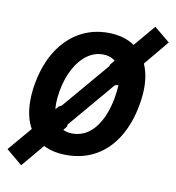

<svg xmlns="http://www.w3.org/2000/svg" viewBox="-92 -695 786 856"><g transform="rotate(10 301.0 -267.0)"><path d="M613.5 -564.5 520.5 -452.5Q541 -407 541 -346Q541 -310 533.5 -268.5Q518 -182 480 -119.8Q442 -57.5 383.8 -24.2Q325.5 9 251.5 9Q190.5 9 146.5 -13.5L60.5 89L-12 28.5L79 -78.5Q50.5 -128 50.5 -202.5Q50.5 -242.5 58.5 -284.5Q74 -369 113.2 -431.2Q152.5 -493.5 210.8 -526.8Q269 -560 340 -560Q412.5 -560 461 -526.5L542.5 -623ZM419.5 -282Q425 -313 425.5 -338.5L410 -335L233.5 -126.5L231 -115L218 -99Q236 -90 260 -90Q321 -90 362.2 -141Q403.5 -192 419.5 -282ZM179.5 -197.5 193 -205 370.5 -414 374 -423.5 390 -442.5Q367.5 -461 334 -461Q295.5 -461 262.5 -437Q229.5 -413 205.8 -369Q182 -325 171.5 -266Q166 -233 166 -209Q166 -195.5 167.5 -183.5Z"/></g></svg>

Font: JuliaMono SemiBold
Style: Italic
Weight: 600
Italic angle: -9°
Monospace: yes
Designer: cormullion
Foundry: corm
Version: Version 0.056; ttfautohint (v1.8.4)